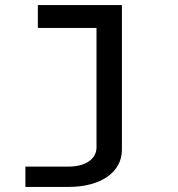

<svg xmlns="http://www.w3.org/2000/svg" viewBox="-20 -520 700 756"><path d="M80 216H250C377 216 460 158 460 70V-500H129V-410H360V60C360 106 317 136 250 136H80Z"/></svg>

Font: Uncut Plan8
Style: Regular
Weight: 400
Designer: Kasper Nordkvist
Foundry: UNCUT.wtf
Version: Version 1.002;Glyphs 3.1.2 (3151)